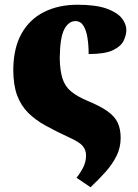

<svg xmlns="http://www.w3.org/2000/svg" viewBox="-20 -571 583 810"><path d="M36 -278Q37 -369 71 -429.5Q105 -490 166 -520.5Q227 -551 307 -551Q384 -551 429 -535Q474 -519 493.5 -494.5Q513 -470 513 -444Q513 -424 502 -400Q491 -376 457 -359.5Q423 -343 354 -343Q354 -380 349 -411.5Q344 -443 332 -462.5Q320 -482 298 -482Q270 -482 251.5 -448Q233 -414 232 -325Q233 -273 243.5 -240Q254 -207 279 -186Q304 -165 346 -147Q402 -124 433 -102Q464 -80 476.5 -53.5Q489 -27 489 11Q489 52 471.5 87Q454 122 425.5 154Q397 186 362 219L303 179Q323 153 333 131Q343 109 343 84Q343 62 329 45Q315 28 272 9Q216 -17 172.5 -41Q129 -65 98.5 -95.5Q68 -126 52 -169.5Q36 -213 36 -278Z"/></svg>

Font: Noto Serif Black
Style: Regular
Weight: 900
Designer: Monotype Design Team
Foundry: Monotype Imaging Inc.
Version: Version 2.014; ttfautohint (v1.8.4.7-5d5b)